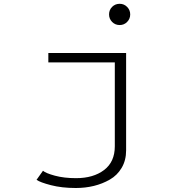

<svg xmlns="http://www.w3.org/2000/svg" viewBox="-20 -772 890 985"><path d="M594 -643.5Q571 -643.5 555.2 -659.5Q539.5 -675.5 539.5 -698Q539.5 -721 555.2 -736.8Q571 -752.5 594 -752.5Q616.5 -752.5 632.2 -736.5Q648 -720.5 648 -698Q648 -675.5 632.2 -659.5Q616.5 -643.5 594 -643.5ZM627 -500V-0.5Q627 50.5 604.2 89Q581.5 127.5 543.5 149.2Q505.5 171 461.5 181.8Q417.5 192.5 369 192.5Q297 192.5 241.2 178Q185.5 163.5 167.5 150.5L200.5 104Q214.5 116.5 261.2 129.2Q308 142 370 142Q459 142 514 100.2Q569 58.5 569 -21.5V-452H228V-500Z"/></svg>

Font: League Mono Wide UltraLight
Style: Regular
Weight: 200
Width: 8
Designer: Tyler Finck
Foundry: The League of Moveable Type / Tyler Finck
Version: Version 2.210